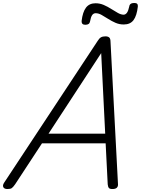

<svg xmlns="http://www.w3.org/2000/svg" viewBox="-69 -1260 949 1294"><path d="M-19 14Q-40 14 -46.5 1.5Q-53 -11 -41 -29L589 -984Q600 -1002 611.5 -1008.5Q623 -1015 642 -1015Q658 -1015 667 -1007.5Q676 -1000 676 -976L726 -22Q728 -5 719 4.5Q710 14 689 14Q671 14 665 7Q659 0 657 -17L643 -294H214L33 -18Q19 2 10 8Q1 14 -19 14ZM258 -359H640L613 -902ZM506 -1093Q480 -1093 481 -1118Q488 -1179 510.5 -1208.5Q533 -1238 575 -1238Q604 -1238 630.5 -1226.5Q657 -1215 681 -1199.5Q705 -1184 726 -1172.5Q747 -1161 764 -1161Q777 -1161 786.5 -1174Q796 -1187 802 -1216Q805 -1240 836 -1240Q850 -1240 855.5 -1234Q861 -1228 860 -1216Q853 -1154 831 -1124.5Q809 -1095 765 -1095Q735 -1095 709 -1106.5Q683 -1118 659.5 -1133Q636 -1148 615.5 -1159.5Q595 -1171 576 -1171Q561 -1171 552 -1158Q543 -1145 538 -1116Q536 -1104 528 -1098.5Q520 -1093 506 -1093Z"/></svg>

Font: Playwrite US Trad Light
Style: Regular
Weight: 300
Designer: Veronika Burian, José Scaglione
Foundry: TypeTogether
Version: Version 1.003